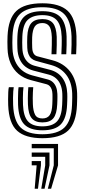

<svg xmlns="http://www.w3.org/2000/svg" viewBox="-20 -830 514 1167"><path d="M237.8 10Q134.2 10 84.1 -35.2Q34 -80.5 29.8 -191Q29.2 -203.8 29.2 -226Q29.2 -248.2 30.2 -269.5Q31.2 -290.8 33.8 -300H63.5Q61.8 -291.2 60.5 -273.8Q59.2 -256.2 59.1 -234.6Q59 -213 59.8 -192Q63.5 -96 105.2 -55Q147 -14 237.8 -14Q330.5 -14 372.2 -55.4Q414 -96.8 417.8 -192.2Q418.2 -204.8 418.6 -216.2Q419 -227.8 419.1 -239.1Q419.2 -250.5 418.8 -262.8Q416 -331.8 382.6 -375.2Q349.2 -418.8 290.8 -434.8L198 -460.2Q182 -464.8 170.5 -475.1Q159 -485.5 152.8 -501.5Q146.5 -517.5 145.8 -538.8Q145 -559.5 145 -573.4Q145 -587.2 145.8 -607Q148 -663 169.4 -688.5Q190.8 -714 237.8 -714Q281.2 -714 301.8 -689.2Q322.2 -664.5 324.8 -606.2Q325.5 -587.2 324.9 -556.5Q324.2 -525.8 323 -500H293Q294.2 -524.8 294.9 -556.9Q295.5 -589 295 -603.8Q293 -654.5 278.4 -672.2Q263.8 -690 237.8 -690Q205.8 -690 191.6 -669.4Q177.5 -648.8 175.5 -603.8Q174.8 -586.2 175.1 -569.6Q175.5 -553 175.8 -539.8Q176.2 -525.2 179.9 -514.6Q183.5 -504 190 -497.4Q196.5 -490.8 205.5 -488.2L297.8 -464Q367.2 -445.8 406.4 -394.9Q445.5 -344 448.8 -264Q449.2 -252.5 449.1 -240Q449 -227.5 448.6 -215Q448.2 -202.5 447.8 -191Q443.2 -83.5 394.6 -36.8Q346 10 237.8 10ZM237.8 -38Q163.2 -38 128.2 -73.4Q93.2 -108.8 89.8 -193.2Q89.2 -209.8 89.4 -231.2Q89.5 -252.8 90.4 -271.9Q91.2 -291 93 -300H122.8Q121.2 -289.2 120.2 -272.2Q119.2 -255.2 119.1 -234.8Q119 -214.2 119.8 -193Q122.5 -123 150.1 -92.5Q177.8 -62 237.8 -62Q298.8 -62 326.9 -92.6Q355 -123.2 357.8 -193Q358.5 -208.5 358.8 -220Q359 -231.5 359.1 -241.2Q359.2 -251 358.8 -260.2Q357.5 -292 347.5 -315.6Q337.5 -339.2 319.6 -354.6Q301.8 -370 276.8 -376.5L182.8 -401Q155.5 -408.2 134 -425.1Q112.5 -442 99.8 -469.9Q87 -497.8 85.8 -537Q85.2 -552.5 85.1 -563.5Q85 -574.5 85.1 -584.9Q85.2 -595.2 85.8 -608.2Q89.2 -691.8 125.1 -726.9Q161 -762 237.8 -762Q313.2 -762 347.4 -726Q381.5 -690 384.8 -607.8Q385.5 -588.8 384.9 -556.6Q384.2 -524.5 382.8 -500H353Q354.2 -522.2 355 -553.9Q355.8 -585.5 354.8 -608Q352 -677.5 324.6 -707.8Q297.2 -738 237.8 -738Q180 -738 149.4 -710Q118.8 -682 115.8 -608Q114.8 -585.2 115 -571.5Q115.2 -557.8 115.8 -537.8Q116.8 -508.2 125.9 -486.4Q135 -464.5 151.4 -450.4Q167.8 -436.2 190.2 -430.2L283.8 -405.8Q332 -393.2 359.2 -356.4Q386.5 -319.5 388.8 -261.5Q389.2 -251.2 389.2 -241.9Q389.2 -232.5 388.9 -221.2Q388.5 -210 387.8 -193.5Q384.5 -112 350.4 -75Q316.2 -38 237.8 -38ZM237.8 -86Q194 -86 173 -111Q152 -136 149.8 -195.5Q149.2 -213 149.2 -232.5Q149.2 -252 150.1 -269.8Q151 -287.5 152.2 -300H182Q180.8 -284.5 179.9 -268Q179 -251.5 179 -233.6Q179 -215.8 179.8 -196.2Q181.5 -155 193.4 -132.5Q205.2 -110 237.8 -110Q268 -110 282.1 -130.4Q296.2 -150.8 298 -197.5Q298.8 -213.2 298.9 -224.5Q299 -235.8 299 -243.9Q299 -252 298.8 -258.2Q298.2 -275 293.8 -287.4Q289.2 -299.8 281.4 -307.6Q273.5 -315.5 262.5 -318.2L167.8 -343Q123.8 -354.5 92.5 -380.6Q61.2 -406.8 44.2 -445.8Q27.2 -484.8 25.8 -535Q25 -559.2 25 -575.5Q25 -591.8 25.8 -610Q30.2 -717 79.5 -763.5Q128.8 -810 237.8 -810Q341.8 -810 391 -764.6Q440.2 -719.2 444.8 -610Q445.5 -591 444.9 -557Q444.2 -523 442.8 -500H412.8Q414.5 -526.8 415 -558.4Q415.5 -590 414.8 -609Q411 -704.2 369.6 -745.1Q328.2 -786 237.8 -786Q145 -786 102.4 -745.4Q59.8 -704.8 55.8 -609.2Q54.8 -586 55 -570.5Q55.2 -555 55.8 -536Q57.2 -493 71.5 -459.6Q85.8 -426.2 112 -404Q138.2 -381.8 175.2 -372L269.8 -347.2Q287.5 -342.8 300.2 -331.4Q313 -320 320.4 -302Q327.8 -284 328.8 -259.2Q329.2 -249.5 329.1 -240.8Q329 -232 328.8 -221.6Q328.5 -211.2 327.8 -196Q325.2 -137.2 304.6 -111.6Q284 -86 237.8 -86ZM270.8 317 306.8 175V71H172.8V45H332.8V175L290.8 317ZM190.8 317 202.8 175H172.8V149H228.8V175L210.8 317ZM230.8 317 254.8 175V123H172.8V97H280.8V175L250.8 317Z"/></svg>

Font: Big Shoulders Inline Display Thin Black
Style: Regular
Weight: 900
Version: Version 2.002